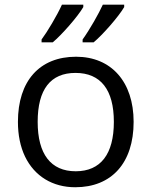

<svg xmlns="http://www.w3.org/2000/svg" viewBox="-20 -786 644 816"><path d="M156.7 -606V-618.2C180.2 -649.4 223.1 -721.2 243.2 -766.1H334V-755.9C310.1 -714.8 241.7 -637.2 204.1 -606ZM331.1 -606V-618.2C362.8 -662.6 399.9 -728.5 417 -766.1H507.8V-755.9C483.9 -714.8 415.5 -637.2 377.9 -606ZM547.9 -268.1C547.9 -93.8 454.6 9.8 299.8 9.8C204.1 9.8 127 -36.6 86.4 -120.6C66.4 -162.6 56.2 -211.9 56.2 -268.1C56.2 -442.4 148.4 -544.9 303.2 -544.9C453.1 -544.9 547.9 -438 547.9 -268.1ZM140.1 -268.1C140.1 -131.3 195.8 -58.1 301.8 -58.1C407.7 -58.1 463.9 -130.9 463.9 -268.1C463.9 -404.3 408.2 -476.1 300.8 -476.1C194.8 -476.1 140.1 -406.2 140.1 -268.1Z"/></svg>

Font: OpenSansEmoji
Style: Regular
Weight: 400
Foundry: MorbZ
Version: Version 1.000;PS 001.000;hotconv 1.0.70;makeotf.lib2.5.58329